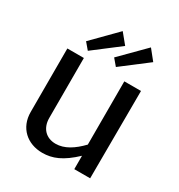

<svg xmlns="http://www.w3.org/2000/svg" viewBox="-179 -876 941 1007"><g transform="rotate(30 291.0 -372.0)"><path d="M261 -66C202 -66 165 -106 165 -167V-530H65V-145C65 -50 133 10 224 10C285 10 340 -12 413 -81V0H509L511 -530H410V-147C363 -98 314 -66 261 -66ZM271 -754 131 -612 164 -573 321 -693ZM442 -754 301 -612 334 -573 491 -693Z"/></g></svg>

Font: Bisquit Text
Style: Regular
Weight: 400
Version: Version 1.004;Glyphs 3.2.3 (3260)